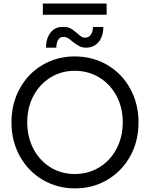

<svg xmlns="http://www.w3.org/2000/svg" viewBox="-20 -1042 836 1070"><path d="M43.9 -360.4Q43.9 -463.9 89.8 -547.9Q135.7 -631.8 216.3 -679.7Q296.9 -727.5 396.5 -727.5Q497.1 -727.5 578.4 -679.7Q659.7 -631.8 705.8 -547.6Q752 -463.4 752 -359.4Q752 -255.4 705.6 -171.6Q659.2 -87.9 578.4 -40Q497.6 7.8 398.4 7.8Q298.8 7.8 217.8 -40Q136.7 -87.9 90.3 -171.9Q43.9 -255.9 43.9 -360.4ZM664.1 -360.4Q664.1 -442.9 628.9 -508.3Q593.8 -573.7 532.7 -610.6Q471.7 -647.5 396.5 -647.5Q322.8 -647.5 262.2 -610.6Q201.7 -573.7 166.7 -508.3Q131.8 -442.9 131.8 -360.4Q131.8 -278.3 166.3 -212.6Q200.7 -147 261 -109.6Q321.3 -72.3 396.5 -72.3Q472.7 -72.3 533.9 -109.9Q595.2 -147.5 629.6 -213.4Q664.1 -279.3 664.1 -360.4ZM330.1 -891.6Q356 -893.1 373 -883.8Q390.1 -874.5 410.2 -856.4Q423.3 -844.2 432.9 -838.1Q442.4 -832 454.1 -832Q474.6 -832 486.3 -848.9Q498 -865.7 498 -891.6H555.7Q556.2 -858.9 544.7 -832.5Q533.2 -806.2 511.5 -791.3Q489.7 -776.4 460 -776.4Q437.5 -776.4 421.1 -785.2Q404.8 -793.9 383.8 -810.5Q368.7 -823.7 357.9 -830.1Q347.2 -836.4 334 -835.9Q315.4 -837.4 304.7 -820.8Q293.9 -804.2 293.9 -776.4H236.3Q236.3 -810.5 247.8 -837.2Q259.3 -863.8 280.5 -878.4Q301.8 -893.1 330.1 -891.6ZM218.8 -1022.5H574.2V-960H218.8Z"/></svg>

Font: Reddit Sans Fudge
Style: Regular
Weight: 400
Designer: Stephen Hutchings
Foundry: Reddit
Version: Version 1.011